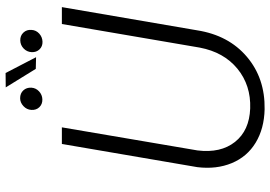

<svg xmlns="http://www.w3.org/2000/svg" viewBox="-159 -792 961 683"><g transform="rotate(-90 321.5 -450.5)"><path d="M60.1 0ZM637.7 -710.9 555.2 -230Q537.6 -117.7 460.9 -52.7Q384.3 12.2 274.4 10.3Q205.6 8.8 155.5 -21.5Q105.5 -51.8 82.8 -106.4Q60.1 -161.1 68.4 -229L150.9 -710.9H210L127.9 -228.5Q117.7 -146 158.2 -95Q198.7 -43.9 277.3 -41Q359.4 -38.1 418.5 -86.4Q477.5 -134.8 493.7 -220.7L577.6 -710.9ZM459.5 -802.7 418 -803.7 352.1 -910.6 403.3 -911.1ZM272 -819.3Q272.9 -835.9 285.6 -847.7Q298.3 -859.4 313.5 -859.4Q331.1 -859.4 341.6 -847.9Q352.1 -836.4 351.1 -819.3Q350.1 -803.2 337.9 -792Q325.7 -780.8 309.6 -780.3Q292.5 -779.8 281.7 -791Q271 -802.2 272 -819.3ZM477.5 -818.8Q478.5 -835.4 490.5 -846.9Q502.4 -858.4 519 -858.9Q536.1 -859.4 547.1 -847.7Q558.1 -835.9 556.6 -818.8Q555.7 -802.7 543.5 -791.5Q531.2 -780.3 514.6 -779.8Q498 -779.3 487.3 -790.5Q476.6 -801.8 477.5 -818.8Z"/></g></svg>

Font: Roboto Light
Style: Italic
Weight: 300
Italic angle: -12°
Designer: Google
Version: Version 2.134; 2016; ttfautohint (v1.6)